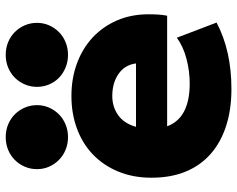

<svg xmlns="http://www.w3.org/2000/svg" viewBox="-99 -661 830 672"><g transform="rotate(-90 316.0 -325.0)"><path d="M172 -502Q148 -502 127.5 -510.5Q107 -519 92 -534Q77 -549 68.5 -568.5Q60 -588 60 -611Q60 -633 68.5 -653Q77 -673 92 -688Q107 -703 127.5 -711.5Q148 -720 172 -720Q196 -720 216.5 -711.5Q237 -703 252 -688Q267 -673 275.5 -653Q284 -633 284 -611Q284 -588 275.5 -568.5Q267 -549 252 -534Q237 -519 216.5 -510.5Q196 -502 172 -502ZM460 -502Q436 -502 415.5 -510.5Q395 -519 380 -533.5Q365 -548 356.5 -568Q348 -588 348 -611Q348 -633 356.5 -653Q365 -673 380 -688Q395 -703 415.5 -711.5Q436 -720 460 -720Q484 -720 504.5 -711.5Q525 -703 540 -688Q555 -673 563.5 -653Q572 -633 572 -611Q572 -588 563.5 -568.5Q555 -549 540 -534Q525 -519 504.5 -510.5Q484 -502 460 -502ZM30 -210Q30 -274 51.5 -326Q73 -378 111 -414.5Q149 -451 201.5 -470.5Q254 -490 316 -490Q378 -490 430.5 -470.5Q483 -451 521 -415.5Q559 -380 580.5 -330.5Q602 -281 602 -220Q602 -202 601 -186Q600 -170 597 -155H210Q239 -76 360 -76Q402 -76 445 -87Q488 -98 520 -121L573 18Q475 70 340 70Q269 70 211.5 51.5Q154 33 113.5 -2.5Q73 -38 51.5 -90Q30 -142 30 -210ZM430 -264Q425 -303 393.5 -325Q362 -347 316 -347Q278 -347 249 -326.5Q220 -306 208 -264Z"/></g></svg>

Font: OA Gothic ExtraBold
Style: Regular
Weight: 800
Designer: Choi Chi-young, Lee Jaesang, Lee Juhyun, Han Dohee
Foundry: DDUNGSANG CORP.
Version: Version 1.000;Build 20210203